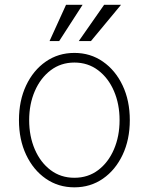

<svg xmlns="http://www.w3.org/2000/svg" viewBox="-20 -776 625 807"><path d="M292.6 11.4Q225.1 11.4 172.6 -25Q120 -61.4 89.8 -125.4Q59.7 -189.3 59.7 -271Q59.7 -353 89.8 -416.9Q120 -480.8 172.6 -517.2Q225.1 -553.6 292.6 -553.6Q360.1 -553.6 412.6 -517Q465.2 -480.5 495.4 -416.7Q525.6 -353 525.6 -271Q525.6 -189.3 495.4 -125.4Q465.2 -61.4 412.6 -25Q360.1 11.4 292.6 11.4ZM292.6 -28.8Q350.1 -28.8 392.8 -61.1Q435.4 -93.4 459 -148.4Q482.6 -203.5 482.6 -271Q482.6 -338.4 459 -393.3Q435.4 -448.2 392.6 -480.6Q349.8 -513.1 292.6 -513.1Q235.8 -513.1 193 -480.6Q150.2 -448.2 126.4 -393.3Q102.6 -338.4 102.6 -271Q102.6 -203.5 126.2 -148.4Q149.9 -93.4 192.6 -61.1Q235.4 -28.8 292.6 -28.8ZM311.1 -603.3 417.6 -755.7H488.6L362.2 -603.3ZM188.2 -603.3 257.5 -755.7H327.1L228.7 -603.3Z"/></svg>

Font: Inter Extra Light BETA
Style: Regular
Weight: 200
Designer: Rasmus Andersson
Foundry: rsms
Version: Version 3.011;git-f93a4a705